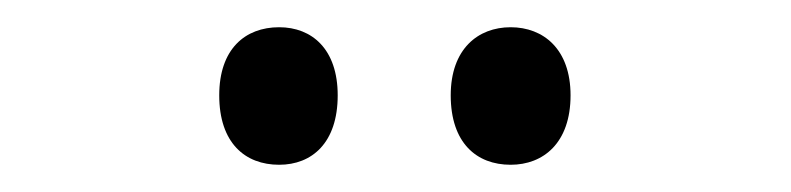

<svg xmlns="http://www.w3.org/2000/svg" viewBox="-20 -742 581 141"><path d="M141 -672C141 -637 160 -621 185 -621C209 -621 228 -637 228 -672C228 -706 209 -722 185 -722C160 -722 141 -706 141 -672ZM311 -672C311 -637 330 -621 355 -621C379 -621 399 -637 399 -672C399 -706 379 -722 355 -722C331 -722 311 -706 311 -672Z"/></svg>

Font: Noto Sans Gurmukhi UI Condensed
Style: Regular
Weight: 400
Width: 3
Designer: Jelle Bosma - Monotype Design Team
Foundry: Monotype Imaging Inc.
Version: Version 2.004